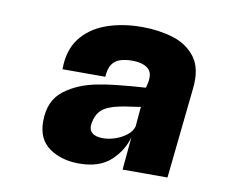

<svg xmlns="http://www.w3.org/2000/svg" viewBox="-58 -814 715 594"><g transform="rotate(10 300.0 -517.0)"><path d="M224 -291.5Q168.5 -291.5 130.5 -318.2Q92.5 -345 92.5 -401Q92.5 -466.5 135.8 -499.2Q179 -532 242.5 -543Q266.5 -547.5 293.2 -550.5Q320 -553.5 345 -555.5Q370 -557.5 387.5 -558.5L389.5 -566Q399.5 -603.5 382.8 -618.5Q366 -633.5 331.5 -633.5Q310 -633.5 294 -628.2Q278 -623 268.8 -609.5Q259.5 -596 258 -570H123.5Q123.5 -629 152 -666.8Q180.5 -704.5 230.5 -723Q280.5 -741.5 344.5 -741.5Q396 -741.5 441.2 -727.8Q486.5 -714 512.5 -679.2Q538.5 -644.5 531.5 -581L501.5 -296.5H360.5L370 -400.5Q359 -357.5 323.5 -324.5Q288 -291.5 224 -291.5ZM283 -381.5Q302 -381.5 321.8 -388.2Q341.5 -395 357 -407Q372.5 -419 377 -435L382.5 -497.5Q367 -494.5 350.8 -492.5Q334.5 -490.5 317.5 -487Q279 -479 262.2 -463.8Q245.5 -448.5 241 -420Q238 -401.5 248.8 -391.5Q259.5 -381.5 283 -381.5Z"/></g></svg>

Font: Spline Sans Mono
Style: Italic
Weight: 400
Italic angle: -4°
Monospace: yes
Designer: Eben Sorkin, Mirko Velimirovic
Foundry: Sorkin Type
Version: Version 1.004